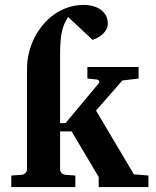

<svg xmlns="http://www.w3.org/2000/svg" viewBox="-20 -760 632 780"><path d="M380.9 0V-41L271 -226.1H224.1V-73.2Q224.1 -64 230.2 -57.4Q236.3 -50.8 246.1 -49.8L286.1 -46.9V0H25.9V-46.9L67.9 -49.8Q77.1 -50.8 83.5 -57.4Q89.8 -64 89.8 -73.2V-481Q89.8 -513.2 97.4 -544.9Q105 -576.7 119.4 -605.5Q133.8 -634.3 154.3 -658.9Q174.8 -683.6 200.4 -701.7Q226.1 -719.7 256.8 -730Q287.6 -740.2 321.8 -740.2Q336.9 -740.2 353.8 -736.3Q370.6 -732.4 384.8 -723.6Q398.9 -714.8 408.4 -700.2Q418 -685.5 418 -664.1Q418 -652.3 412.8 -642.1Q407.7 -631.8 399.2 -623.3Q390.6 -614.7 379.4 -608.4Q368.2 -602.1 356 -598.1L256.8 -690.9Q249.5 -679.7 243.4 -667.2Q237.3 -654.8 232.9 -637.5Q228.5 -620.1 226.3 -596.2Q224.1 -572.3 224.1 -538.1V-259.8H246.1L379.9 -419.9Q384.8 -425.3 382.6 -430.7Q380.4 -436 373 -437L335 -440.9V-487.8H543V-440.9L477.1 -433.1L370.1 -311L523.9 -51.8L583 -46.9V0Z"/></svg>

Font: Charis SIL
Style: Bold
Weight: 700
Foundry: SIL International
Version: Version 4.112